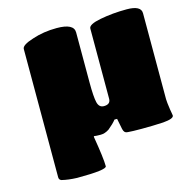

<svg xmlns="http://www.w3.org/2000/svg" viewBox="-107 -682 914 938"><g transform="rotate(-15 349.5 -213.5)"><path d="M300.8 -22.9 299.8 -19Q318.8 93.8 318.8 133.8Q318.8 152.8 168.9 152.8Q125 151.4 91.8 143.1Q80.1 138.7 80.1 126V-522.9Q80.1 -543 138.2 -561Q194.8 -580.1 261.2 -580.1Q348.1 -580.1 348.1 -535.2V-280.8Q348.1 -209 355 -180.4Q361.8 -151.9 386.2 -151.9Q418.5 -151.9 419.9 -178.2V-535.2Q419.9 -556.2 481 -567.9Q544.9 -580.1 615.2 -580.1Q688 -580.1 688 -541V-106Q688 -92.8 693.8 -53.2Q694.3 -48.8 696.8 -35.9Q699.2 -22.9 699.2 -21Q699.2 -4.4 645 0Q592.3 2.9 537.1 2.9Q485.4 2.9 467.8 1Q455.6 0.5 450.4 -4.9Q445.3 -10.3 442.9 -21L432.1 -75.2H418.9Q404.3 -56.6 377.9 -35.2Q356.4 -21 335 -21Q312 -21 300.8 -22.9Z"/></g></svg>

Font: GGS TheRock Black
Style: Regular
Weight: 900
Designer: Rodrigo Fuenzalida (2012); Goodgame Studios (2014)
Foundry: Rodrigo Fuenzalida,2012;  GGS,2014
Version: Version 1.002 | FøM Mod